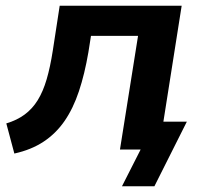

<svg xmlns="http://www.w3.org/2000/svg" viewBox="-20 -521 728 669"><path d="M405 128 470 0H405L421 -97H631L518 128ZM30 14 2 -91Q39 -102 66 -122Q93 -142 111.5 -172Q130 -202 142.5 -244.5Q155 -287 164 -345L188 -501H613L534 0H398L461 -396H297L288 -339Q275 -263 255 -203Q235 -143 205 -99.5Q175 -56 132 -27.5Q89 1 30 14Z"/></svg>

Font: Nunito Sans 7pt
Style: Bold Italic
Weight: 700
Italic angle: -9°
Version: Version 3.101;gftools[0.9.27]